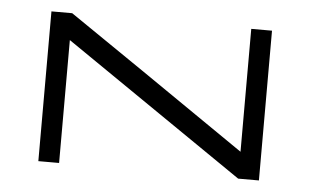

<svg xmlns="http://www.w3.org/2000/svg" viewBox="-36 -409 742 459"><g transform="rotate(5 335.0 -179.5)"><path d="M549.8 -359.4Q566.4 -359.4 599.6 -359.4Q599.6 -239.3 599.6 0Q583 0 549.8 0Q549.8 0 549.8 0Q407.2 -97.7 120.1 -294.9Q120.1 -196.3 120.1 0Q103.5 0 70.3 0Q70.3 -119.1 70.3 -359.4Q86.9 -359.4 120.1 -359.4Q263.7 -261.7 549.8 -64.5Q549.8 -138.7 549.8 -211.9Q549.8 -286.1 549.8 -359.4Z"/></g></svg>

Font: Tsing
Style: Bold
Weight: 400
Designer: iepn
Foundry: Jiangxue academy
Version: Version 1.0